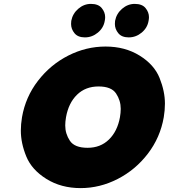

<svg xmlns="http://www.w3.org/2000/svg" viewBox="-20 -959 867 986"><path d="M394 7Q294 7 218.5 -40Q143 -87 115 -155.5Q87 -224 87 -288Q87 -321 93 -357Q111 -461 175 -544Q239 -627 330.5 -673.5Q422 -720 522 -720Q622 -720 697 -673.5Q772 -627 799.5 -558.5Q827 -490 827 -427Q827 -393 821 -357Q803 -253 739.5 -170Q676 -87 584.5 -40Q493 7 394 7ZM430 -200Q496 -200 539.5 -242.5Q583 -285 596 -357Q600 -380 600 -400Q600 -443 576 -479Q552 -515 486 -515Q419 -515 375.5 -472.5Q332 -430 319 -357Q315 -334 315 -315Q315 -272 339 -236Q363 -200 430 -200ZM416 -767Q380 -767 362.5 -788.5Q345 -810 345 -836Q345 -844 346 -852Q353 -889 382 -914Q411 -939 447 -939Q485 -939 502.5 -917.5Q520 -896 520 -871Q520 -862 518 -852Q512 -816 482.5 -791.5Q453 -767 416 -767ZM641 -767Q605 -767 587.5 -788.5Q570 -810 570 -836Q570 -844 571 -852Q578 -889 607 -914Q636 -939 672 -939Q710 -939 727.5 -917.5Q745 -896 745 -871Q745 -862 743 -852Q737 -816 707.5 -791.5Q678 -767 641 -767Z"/></svg>

Font: Fz Poppins Black
Style: Italic
Weight: 900
Italic angle: -10°
Designer: Ninad Kale (Devanagari), Jonny Pinhorn (Latin)
Foundry: Indian Type Foundry
Version: Vit hóa bi Vntype.Com & FontZin.Com